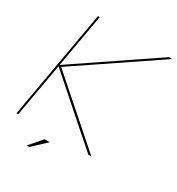

<svg xmlns="http://www.w3.org/2000/svg" viewBox="-189 -795 959 1038"><g transform="rotate(30 291.0 -276.0)"><path d="M-1 0 118 -675H129L70.5 -342.5L562 -675H582.5L83 -337.5L466.5 0H447.5L69 -333.5L10 0ZM134.3 123.5 200.8 45.9H233.2L150.1 123.5Z"/></g></svg>

Font: Anybody ExtraExpanded Thin
Style: Italic
Weight: 100
Width: 8
Italic angle: -10°
Designer: Tyler Finck
Foundry: Etcetera Type Company
Version: Version 1.010; ttfautohint (v1.8.3) -l 8 -r 50 -G 200 -x 14 